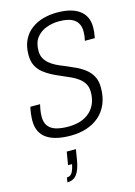

<svg xmlns="http://www.w3.org/2000/svg" viewBox="-141 -770 782 1111"><g transform="rotate(-15 250.0 -214.5)"><path d="M210 12Q166 12 131 4.5Q96 -3 70 -19.5Q44 -36 30 -63Q16 -90 16 -129Q16 -145 18.5 -167.5Q21 -190 26 -210H84Q81 -198 77.5 -178Q74 -158 74 -137Q74 -102 90 -81Q106 -60 136 -51Q166 -42 209 -42Q248 -42 280.5 -52Q313 -62 337 -83Q361 -104 373.5 -134Q386 -164 386 -202Q386 -231 374.5 -251Q363 -271 343.5 -286Q324 -301 300 -312Q276 -323 250 -334Q221 -346 193.5 -360Q166 -374 143 -392.5Q120 -411 106.5 -437.5Q93 -464 93 -502Q93 -554 111.5 -591.5Q130 -629 162 -652.5Q194 -676 233.5 -686.5Q273 -697 315 -697Q357 -697 390 -689Q423 -681 447 -664Q471 -647 483.5 -621.5Q496 -596 496 -561Q496 -548 494.5 -533.5Q493 -519 489 -497H429Q434 -518 435 -530Q436 -542 436 -552Q436 -598 406 -621.5Q376 -645 313 -645Q275 -645 238.5 -632Q202 -619 178.5 -589.5Q155 -560 155 -510Q155 -484 165 -465.5Q175 -447 191.5 -433Q208 -419 229.5 -408Q251 -397 275 -388Q305 -375 335.5 -361.5Q366 -348 392 -328.5Q418 -309 433.5 -281Q449 -253 449 -211Q449 -156 431 -114Q413 -72 380.5 -44Q348 -16 304.5 -2Q261 12 210 12ZM120 268 124 240Q144 240 155 224Q166 208 173 173H149L162 95H217L206 162Q199 199 188 222.5Q177 246 160 257Q143 268 120 268Z"/></g></svg>

Font: Archivo Condensed ExtraLight
Style: Italic
Weight: 250
Width: 3
Italic angle: -10°
Designer: Hector Gatti
Foundry: Omnibus-Type
Version: Version 2.001